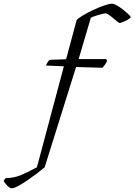

<svg xmlns="http://www.w3.org/2000/svg" viewBox="-184 -820 728 1040"><path d="M-121 200Q-130 200 -144 186Q-158 172 -164 161Q-160 151 -153 145Q-107 144 -69.5 128Q-32 112 16 86L162 -461L65 -465Q69 -475 74.5 -483.5Q80 -492 85 -496L174 -499L231 -711Q239 -721 264 -736Q289 -751 320 -765.5Q351 -780 379.5 -790Q408 -800 423 -800Q433 -800 449.5 -790.5Q466 -781 483 -767.5Q500 -754 512 -742.5Q524 -731 524 -727Q523 -723 513 -716.5Q503 -710 489.5 -704Q476 -698 466 -695Q462 -695 451.5 -703Q441 -711 429 -721.5Q417 -732 405.5 -740Q394 -748 388 -748Q384 -748 369.5 -744.5Q355 -741 337.5 -735.5Q320 -730 308 -724L242 -500H391L396 -490Q393 -482 385.5 -471Q378 -460 371 -453L228 -457L58 86Q43 99 18 118Q-7 137 -34.5 156Q-62 175 -85.5 187.5Q-109 200 -121 200Z"/></svg>

Font: Texturina 72pt 72pt ExtraLight
Style: Italic
Weight: 200
Italic angle: -11°
Designer: Guillermo Torres Carreño
Foundry: Omnibus-Type
Version: Version 1.002; ttfautohint (v1.8.3)